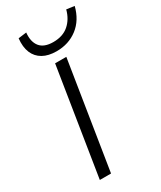

<svg xmlns="http://www.w3.org/2000/svg" viewBox="-232 -1019 920 1097"><g transform="rotate(-30 228.5 -470.0)"><path d="M84 0 196 -705H270L158 0ZM239 -760Q185 -760 149 -780.5Q113 -801 97 -839.5Q81 -878 87 -933L141 -940Q135 -881 161.5 -848Q188 -815 249 -815Q312 -815 351 -849Q390 -883 405 -940L457 -933Q436 -850 377.5 -805Q319 -760 239 -760Z"/></g></svg>

Font: Nunito Sans 7pt SemiExpanded Light
Style: Italic
Weight: 300
Width: 6
Italic angle: -9°
Designer: Vernon Adams
Foundry: Vernon Adams
Version: Version 3.101;gftools[0.9.27]